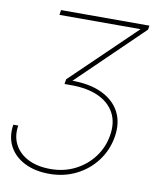

<svg xmlns="http://www.w3.org/2000/svg" viewBox="-83 -611 709 865"><g transform="rotate(10 271.5 -178.0)"><path d="M201.7 189.9Q135.3 189.9 87.4 165.5Q39.6 141.1 17.3 98.1Q-4.9 55.2 3.9 0H26.4Q18.6 48.8 38.3 86.7Q58.1 124.5 100.3 146Q142.6 167.5 202.6 167.5Q264.2 167.5 314.7 142.1Q365.2 116.7 398.7 72.5Q432.1 28.3 441.4 -27.3Q451.7 -87.4 428.7 -130.6Q405.8 -173.8 355 -197.3Q304.2 -220.7 229.5 -220.7H199.2L202.6 -242.7L493.2 -522.9L493.7 -523.4H122.6L126 -545.9H530.3L527.3 -527.3L220.7 -230.5L221.7 -241.2Q306.6 -242.7 364.5 -216.1Q422.4 -189.5 448.5 -140.4Q474.6 -91.3 463.4 -24.9Q453.1 36.6 416.5 85.4Q379.9 134.3 324.2 162.1Q268.6 189.9 201.7 189.9Z"/></g></svg>

Font: Inter 28pt Thin
Style: Italic
Weight: 250
Italic angle: -9.3988°
Designer: Rasmus Andersson
Foundry: rsms
Version: Version 4.001;git-66647c0bb